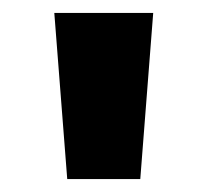

<svg xmlns="http://www.w3.org/2000/svg" viewBox="-20 -906 321 297"><path d="M84 -629 64 -886H217L197 -629Z"/></svg>

Font: Noto Sans Kannada UI ExtraBold
Style: Regular
Weight: 800
Designer: Jelle Bosma - Monotype Design Team
Foundry: Monotype Imaging Inc.
Version: Version 2.005; ttfautohint (v1.8.4.7-5d5b)